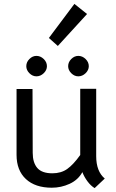

<svg xmlns="http://www.w3.org/2000/svg" viewBox="-20 -956 597 986"><path d="M65 -161V-499H147L148 -171Q148 -121 171.5 -93.5Q195 -66 249 -66Q294 -66 325.5 -88.5Q357 -111 392 -160V-500H474V-154Q474 -76 518 -39L466 10Q446 -2 429 -25Q412 -48 403 -72Q381 -32 337.5 -12Q294 8 246 8Q161 8 113 -36.5Q65 -81 65 -161ZM115 -616Q115 -637 131 -653Q147 -669 167 -669Q188 -669 204.5 -653Q221 -637 221 -616Q221 -596 204.5 -580Q188 -564 167 -564Q147 -564 131 -580Q115 -596 115 -616ZM330 -616Q330 -637 346 -653Q362 -669 382 -669Q403 -669 419.5 -653Q436 -637 436 -616Q436 -596 419.5 -580Q403 -564 382 -564Q362 -564 346 -580Q330 -596 330 -616ZM231 -761 362 -936 427 -884 277 -720Z"/></svg>

Font: Bellota Text
Style: Bold
Weight: 700
Designer: Kemie Guaida
Foundry: Kemie Guaida
Version: Version 4.001